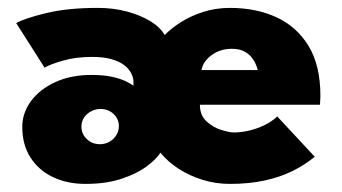

<svg xmlns="http://www.w3.org/2000/svg" viewBox="-20 -442 845 474"><path d="M191 12Q145.5 12 110.2 -5Q75 -22 55 -53.5Q35 -85 35 -128.5Q35 -163.5 56.8 -192.8Q78.5 -222 117 -239.5Q155.5 -257 205.5 -257Q237.5 -257 258.5 -252Q279.5 -247 291.8 -240.8Q304 -234.5 309.5 -230.5V-239Q309.5 -250 304 -261Q298.5 -272 286.5 -281.2Q274.5 -290.5 255 -296Q235.5 -301.5 207.5 -301.5Q167.5 -301.5 136 -292.5Q104.5 -283.5 90 -275L20 -385Q41.5 -397 94.5 -409.8Q147.5 -422.5 221.5 -422.5Q260 -422.5 293.5 -413.5Q327 -404.5 351.5 -389.5Q376 -374.5 386.5 -355.5Q402.5 -372 426.5 -387.2Q450.5 -402.5 481.5 -412.5Q512.5 -422.5 547.5 -422.5Q612 -422.5 662.2 -399.5Q712.5 -376.5 741.8 -328.5Q771 -280.5 771 -205Q771 -200.5 770.5 -194Q770 -187.5 770 -183.5H473.5Q473.5 -157 490.2 -142Q507 -127 527 -121Q547 -115 557 -115Q576.5 -115 596.8 -120Q617 -125 634.8 -134Q652.5 -143 664.5 -154.5L757 -55Q733.5 -35.5 703 -20.2Q672.5 -5 634 3.5Q595.5 12 547.5 12Q512.5 12 480.2 2Q448 -8 421.2 -25.2Q394.5 -42.5 376 -65Q366 -49 341.8 -31Q317.5 -13 279.5 -0.5Q241.5 12 191 12ZM226.5 -86Q239.5 -86 250.2 -92Q261 -98 267.2 -108.5Q273.5 -119 273.5 -130.5Q273.5 -148.5 260.2 -160.8Q247 -173 228 -173Q216 -173 205 -167.2Q194 -161.5 187.5 -151.8Q181 -142 181 -129.5Q181 -111.5 194.2 -98.8Q207.5 -86 226.5 -86ZM477.5 -269H616.5Q614.5 -276 610.8 -284.8Q607 -293.5 599.8 -302Q592.5 -310.5 581 -316Q569.5 -321.5 552.5 -321.5Q523.5 -321.5 502.2 -305.8Q481 -290 477.5 -269Z"/></svg>

Font: League Spartan Thin ExtraBold
Style: Regular
Weight: 800
Version: Version 2.002